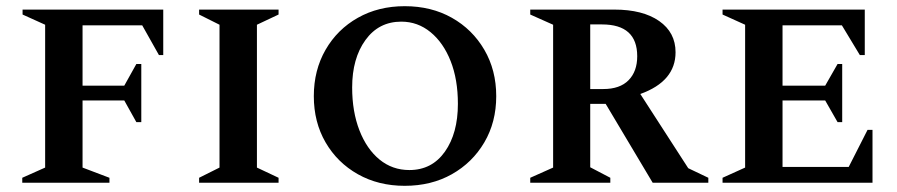

<svg xmlns="http://www.w3.org/2000/svg" viewBox="-20 -591 2901 621"><path d="M52 0V-16L126 -49V-511L53 -544V-560H508V-413H494L440 -509H247V-314H382L421 -384H437V-196H421L382 -266H247V-49L334 -16V0Z M624 0V-16L690 -49V-511L624 -544V-560H881V-544L811 -511V-49L881 -16V0Z M1289 10Q1204 10 1137.5 -27.5Q1071 -65 1033 -130.5Q995 -196 995 -280Q995 -364 1033 -430Q1071 -496 1137.5 -533.5Q1204 -571 1289 -571Q1375 -571 1441.5 -533.5Q1508 -496 1546.5 -430Q1585 -364 1585 -280Q1585 -196 1546.5 -130.5Q1508 -65 1441.5 -27.5Q1375 10 1289 10ZM1304 -41Q1377 -41 1419 -100.5Q1461 -160 1461 -255Q1461 -334 1437.5 -393.5Q1414 -453 1372.5 -487Q1331 -521 1278 -521Q1205 -521 1162 -461.5Q1119 -402 1119 -308Q1119 -230 1142.5 -169.5Q1166 -109 1207.5 -75Q1249 -41 1304 -41Z M1695 0V-16L1769 -49V-511L1695 -544V-560H1967Q2059 -560 2112 -523Q2165 -486 2165 -422Q2165 -328 2051 -287L2206 -47L2271 -16V0H2091L1939 -255H1889V-50L1954 -16V0ZM1927 -512H1889V-303H1931Q1985 -303 2013 -331.5Q2041 -360 2041 -409Q2041 -512 1927 -512Z M2317 0V-16L2390 -49V-511L2317 -544V-560H2777V-413H2761L2703 -509H2511V-314H2649L2689 -384H2704V-196H2689L2649 -266H2511V-51H2725L2786 -171H2802V0Z"/></svg>

Font: Spectral SC SemiBold
Style: Regular
Weight: 600
Designer: Jean-Baptiste Levee
Foundry: Production Type
Version: Version 2.001